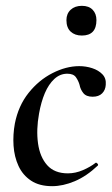

<svg xmlns="http://www.w3.org/2000/svg" viewBox="-20 -626 386 659"><path d="M159 13Q115 13 86.5 -6Q58 -25 43.5 -56.5Q29 -88 26.5 -126Q24 -164 31 -202Q43 -263 78 -307Q113 -351 160 -375Q207 -399 252 -399Q275 -399 296.5 -392Q318 -385 331.5 -371Q345 -357 343 -335Q342 -317 330.5 -305.5Q319 -294 298 -294Q276 -294 266 -306.5Q256 -319 253 -335Q249 -349 240.5 -361Q232 -373 211 -373Q186 -373 166.5 -355Q147 -337 134 -306.5Q121 -276 114 -236Q104 -181 110.5 -134Q117 -87 142 -59Q167 -31 213 -31Q239 -31 264.5 -42Q290 -53 308 -67Q310 -69 314 -65Q318 -61 316 -58Q277 -21 236.5 -4Q196 13 159 13ZM261 -504Q237 -504 222.5 -517.5Q208 -531 208 -557Q208 -579 222.5 -592.5Q237 -606 261 -606Q285 -606 298 -592.5Q311 -579 311 -557Q311 -504 261 -504Z"/></svg>

Font: Cormorant Light SemiBold
Style: Italic
Weight: 600
Italic angle: -10°
Version: Version 4.000